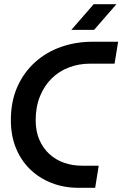

<svg xmlns="http://www.w3.org/2000/svg" viewBox="-20 -900 586 920"><path d="M357 0Q286 0 226.5 -23.5Q167 -47 123.5 -89.5Q80 -132 56 -191.5Q32 -251 32 -324Q32 -413 62.5 -482.5Q93 -552 147 -601Q201 -650 272 -675Q343 -700 423 -700H546L529 -595H412Q358 -595 310.5 -577Q263 -559 227.5 -524Q192 -489 171.5 -438.5Q151 -388 151 -324Q151 -271 168.5 -230.5Q186 -190 216.5 -162Q247 -134 287 -120Q327 -106 373 -106H453L436 0ZM322 -757 429 -880H538L431 -757Z"/></svg>

Font: MuseoModerno Medium
Style: Italic
Weight: 500
Italic angle: -9°
Designer: Pablo Cosgaya, Héctor Gatti, Marcela Romero, and the Authors of The MuseoModerno Project.
Foundry: Omnibus-Type Team
Version: Version 1.003